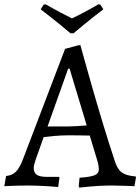

<svg xmlns="http://www.w3.org/2000/svg" viewBox="-35 -858 649 888"><path d="M291 -704H305C305 -704 378 -766 443 -815L429 -837L420 -838C372 -810 326 -786 298 -773C271 -786 223 -811 176 -838L167 -837L153 -815C218 -766 291 -704 291 -704ZM332 10C332 10 404 0 481 0C515 0 587 3 587 3L594 -38L592 -42C534 -47 512 -63 496 -113C421 -338 337 -649 337 -649H329L266 -632L71 -121C49 -65 30 -48 -7 -44L-15 3C-15 3 47 0 95 0C161 0 234 7 234 7L240 -36L238 -40H181C139 -40 121 -52 121 -81C121 -90 124 -102 130 -120L167 -224C190 -227 237 -232 276 -232C304 -232 356 -232 380 -231L413 -122C419 -103 422 -87 422 -74C422 -50 402 -41 333 -36L329 3ZM185 -273 280 -540H287L366 -278C343 -276 300 -273 273 -273Z"/></svg>

Font: Alegreya SC
Style: Regular
Weight: 400
Designer: Juan Pablo del Peral
Foundry: Huerta Tipografica
Version: Version 2.007;PS 002.007;hotconv 1.0.88;makeotf.lib2.5.64775